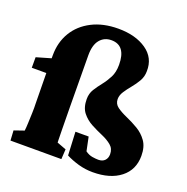

<svg xmlns="http://www.w3.org/2000/svg" viewBox="-125 -798 899 921"><g transform="rotate(20 324.5 -337.5)"><path d="M444.3 7.8Q406.2 7.8 370.6 -2.4Q335 -12.7 306.6 -27.3L300.8 -146.5H368.2L382.8 -76.2Q400.4 -63.5 418.5 -60.5Q436.5 -57.6 449.2 -57.6Q470.7 -57.6 482.4 -69.8Q494.1 -82 494.1 -101.6Q494.1 -129.9 474.1 -146.5Q454.1 -163.1 425.3 -175.3Q396.5 -187.5 367.2 -203.1Q337.9 -218.8 317.9 -244.1Q297.9 -269.5 297.9 -312.5Q297.9 -340.8 311.5 -362.8Q325.2 -384.8 342.8 -406.7Q360.4 -428.7 374 -455.1Q387.7 -481.4 387.7 -519.5Q387.7 -568.4 369.1 -593.3Q350.6 -618.2 313.5 -618.2Q277.3 -618.2 255.4 -591.8Q233.4 -565.4 233.4 -512.7L235.4 -251Q236.3 -175.8 236.8 -136.2Q237.3 -96.7 237.8 -82.5Q238.3 -68.4 238.3 -68.4L285.2 -50.8L282.2 0H22.5L19.5 -50.8L70.3 -68.4Q72.3 -83 73.2 -107.9Q74.2 -132.8 75.2 -160.2Q76.2 -187.5 75.2 -208L73.2 -363.3V-454.1Q73.2 -520.5 104 -571.8Q134.8 -623 191.9 -652.3Q249 -681.6 326.2 -681.6Q414.1 -681.6 469.7 -643.1Q525.4 -604.5 523.4 -536.1Q523.4 -508.8 510.3 -485.8Q497.1 -462.9 480 -442.4Q462.9 -421.9 450.2 -402.3Q437.5 -382.8 437.5 -363.3Q437.5 -338.9 457.5 -324.2Q477.5 -309.6 507.8 -296.4Q538.1 -283.2 567.9 -265.6Q597.7 -248 617.7 -219.7Q637.7 -191.4 637.7 -145.5Q637.7 -74.2 585.4 -33.2Q533.2 7.8 444.3 7.8ZM-1 -363.3V-417L73.2 -438.5L140.6 -433.6V-363.3Z"/></g></svg>

Font: Crimson Pro Black
Style: Regular
Weight: 900
Designer: Jacques Le Bailly
Foundry: Baron von Fonthausen
Version: Version 1.003